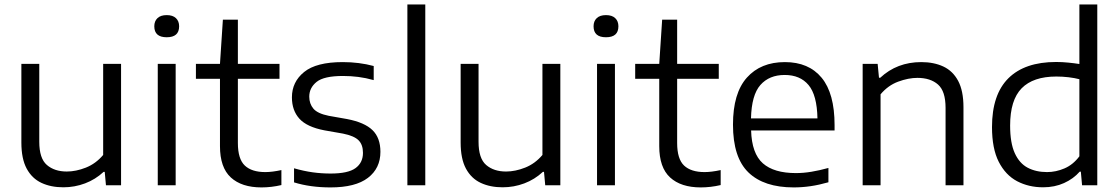

<svg xmlns="http://www.w3.org/2000/svg" viewBox="-20 -828 5006 858"><path d="M263 9Q207.5 9 165.2 -10.8Q123 -30.5 99.2 -74.5Q75.5 -118.5 75.5 -191V-542.5H155.5V-194.5Q155.5 -120 189.5 -90.8Q223.5 -61.5 278.5 -61.5Q319.5 -61.5 363.8 -79Q408 -96.5 441 -135.5V-542.5H521V0H453.5L448 -60H443Q406.5 -26 360 -8.5Q313.5 9 263 9Z M685 0V-542.5H765V0ZM725 -661.5Q669.5 -661.5 669.5 -710.5Q669.5 -733.5 683.8 -747Q698 -760.5 725 -760.5Q752 -760.5 766.2 -747Q780.5 -733.5 780.5 -710.5Q780.5 -661.5 725 -661.5Z M1148.5 9.5Q1060 9.5 1011.5 -35Q963 -79.5 963 -175V-476H855.5V-542.5H963L976 -740H1043V-542.5H1229V-476H1043V-189Q1043 -117.5 1074 -88.2Q1105 -59 1165.5 -59Q1196 -59 1237.5 -68V-1Q1193 9.5 1148.5 9.5Z M1457 9.5Q1366.5 9.5 1294 -13V-76Q1337.5 -63.5 1377 -58Q1416.5 -52.5 1457.5 -52.5Q1535.5 -52.5 1568.8 -76.8Q1602 -101 1602 -145Q1602 -181.5 1582.2 -201.2Q1562.5 -221 1512.5 -231L1430 -245.5Q1351.5 -260.5 1318 -297.5Q1284.5 -334.5 1284.5 -393Q1284.5 -462 1339 -506.2Q1393.5 -550.5 1511.5 -550.5Q1585 -550.5 1650 -533V-470Q1614.5 -480 1581.2 -484.2Q1548 -488.5 1512.5 -488.5Q1427.5 -488.5 1394.8 -462Q1362 -435.5 1362 -396Q1362 -364.5 1380.5 -342.5Q1399 -320.5 1449 -310.5L1531 -296Q1609 -281 1644.5 -246.5Q1680 -212 1680 -149.5Q1680 -76 1624.2 -33.2Q1568.5 9.5 1457 9.5Z M1800.5 0V-808H1880.5V0Z M2226 9Q2170.5 9 2128.2 -10.8Q2086 -30.5 2062.2 -74.5Q2038.5 -118.5 2038.5 -191V-542.5H2118.5V-194.5Q2118.5 -120 2152.5 -90.8Q2186.5 -61.5 2241.5 -61.5Q2282.5 -61.5 2326.8 -79Q2371 -96.5 2404 -135.5V-542.5H2484V0H2416.5L2411 -60H2406Q2369.5 -26 2323 -8.5Q2276.5 9 2226 9Z M2648 0V-542.5H2728V0ZM2688 -661.5Q2632.5 -661.5 2632.5 -710.5Q2632.5 -733.5 2646.8 -747Q2661 -760.5 2688 -760.5Q2715 -760.5 2729.2 -747Q2743.5 -733.5 2743.5 -710.5Q2743.5 -661.5 2688 -661.5Z M3111.5 9.5Q3023 9.5 2974.5 -35Q2926 -79.5 2926 -175V-476H2818.5V-542.5H2926L2939 -740H3006V-542.5H3192V-476H3006V-189Q3006 -117.5 3037 -88.2Q3068 -59 3128.5 -59Q3159 -59 3200.5 -68V-1Q3156 9.5 3111.5 9.5Z M3527 9.5Q3394 9.5 3324.8 -57.2Q3255.5 -124 3255.5 -271Q3255.5 -411.5 3317.5 -481Q3379.5 -550.5 3487.5 -550.5Q3594 -550.5 3651.8 -480.5Q3709.5 -410.5 3709.5 -269V-245H3336.5Q3339.5 -142 3389 -98.2Q3438.5 -54.5 3537 -54.5Q3570 -54.5 3606.2 -60.5Q3642.5 -66.5 3682 -77.5V-13.5Q3640 -1.5 3602 4Q3564 9.5 3527 9.5ZM3486.5 -493Q3417.5 -493 3378 -448.2Q3338.5 -403.5 3336 -299H3633Q3631 -403 3593.2 -448Q3555.5 -493 3486.5 -493Z M3835 0V-542.5H3902L3908 -480.5H3913.5Q3988.5 -550.5 4097 -550.5Q4153 -550.5 4195.5 -530.8Q4238 -511 4261.8 -466.5Q4285.5 -422 4285.5 -349V0H4205.5V-346Q4205.5 -420.5 4171.8 -450.2Q4138 -480 4079.5 -480Q4039.5 -480 3994 -463.2Q3948.5 -446.5 3915 -406.5V0Z M4641.5 9Q4577 9 4525.2 -18.2Q4473.5 -45.5 4443.2 -104.8Q4413 -164 4413 -260Q4413 -405.5 4486.2 -478.2Q4559.5 -551 4699.5 -551Q4727.5 -551 4754.2 -548.2Q4781 -545.5 4803.5 -542V-808H4883.5V0H4815.5L4810 -61H4805Q4777 -29 4735 -10Q4693 9 4641.5 9ZM4659 -59Q4698.5 -59 4737 -75.5Q4775.5 -92 4803.5 -129.5V-474Q4782.5 -479.5 4755.2 -482.8Q4728 -486 4700.5 -486Q4597 -486 4545.5 -433.5Q4494 -381 4494 -267Q4494 -189 4514.8 -143.5Q4535.5 -98 4572.5 -78.5Q4609.5 -59 4659 -59Z"/></svg>

Font: Encode Sans Semi Expanded
Style: Regular
Weight: 400
Width: 6
Designer: Multiple Designers
Foundry: Impallari Type
Version: Version 3.000; ttfautohint (v1.8.3) -l 8 -r 50 -G 200 -x 14 